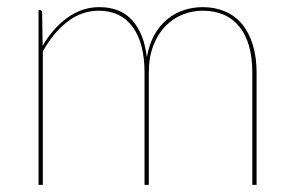

<svg xmlns="http://www.w3.org/2000/svg" viewBox="-20 -518 814 538"><path d="M88 0V-490H91Q98 -490 98 -482L99.5 -389.5Q128 -439 169 -468.5Q210 -498 258 -498Q317 -498 350.2 -461.5Q383.5 -425 391.5 -357.5Q397.5 -393 412.2 -419.5Q427 -446 448 -463.5Q469 -481 494.8 -489.5Q520.5 -498 548 -498Q582.5 -498 610.5 -486Q638.5 -474 658 -450.8Q677.5 -427.5 688.2 -393Q699 -358.5 699 -314V0H687V-314Q687 -398.5 650.8 -443.2Q614.5 -488 548 -488Q518.5 -488 491.2 -477Q464 -466 443 -444.2Q422 -422.5 409.5 -390Q397 -357.5 397 -314V0H385V-314Q385 -355 376.8 -387.2Q368.5 -419.5 352.2 -442Q336 -464.5 312 -476.2Q288 -488 257 -488Q209.5 -488 169.8 -457.8Q130 -427.5 100 -374V0Z"/></svg>

Font: Lato TR Hairline
Style: Regular
Weight: 250
Designer: Lukasz Dziedzic
Foundry: Lukasz Dziedzic
Version: Version 1.104 2013